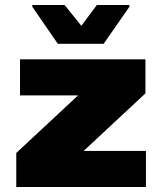

<svg xmlns="http://www.w3.org/2000/svg" viewBox="-20 -747 648 767"><path d="M45 0V-136L292 -366H60V-510H561V-374L314 -144H563V0ZM211 -572 109 -720V-727H238L305 -644L367 -727H497V-720L394 -572Z"/></svg>

Font: Saira Expanded ExtraBold
Style: Regular
Weight: 800
Width: 7
Designer: Hector Gatti with collaboration of the Omnibus-Type team
Foundry: Omnibus-Type
Version: Version 1.101